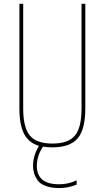

<svg xmlns="http://www.w3.org/2000/svg" viewBox="-20 -750 540 990"><path d="M400.4 -730.5H419.9V-190.4Q419.9 -83 380.4 -36.6Q340.8 9.8 250 9.8Q221.7 9.8 202.1 5.9Q169.9 52.7 169.9 105.5Q169.9 200.2 285.2 200.2Q333 200.2 375 179.7V202.1Q331.1 219.7 285.2 219.7Q244.1 219.7 214.8 208.5Q185.5 197.3 172.9 178.2Q160.2 159.2 155.3 141.6Q150.4 124 150.4 105.5Q150.4 52.7 180.7 2Q127.9 -13.7 104 -60.1Q80.1 -106.4 80.1 -190.4V-730.5H99.6V-190.4Q99.6 -92.8 133.8 -51.3Q168 -9.8 250 -9.8Q332 -9.8 366.2 -50.8Q400.4 -91.8 400.4 -190.4Z"/></svg>

Font: Mgen+ 1m thin
Style: Regular
Weight: 100
Designer: [Source Han Sans]
Ryoko NISHIZUKA  (kana & ideographs); Paul D. Hunt (Latin, Greek & Cyrillic); Wenlong ZHANG  (bopomofo
Version: Version 1.059.20150602